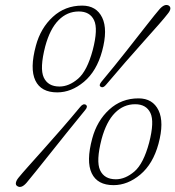

<svg xmlns="http://www.w3.org/2000/svg" viewBox="-20 -733 703 770"><path d="M309.5 -710.5Q366.5 -710.5 389.8 -662.5Q413 -614.5 389.5 -528Q367.5 -447.5 316.8 -405Q266 -362.5 209.5 -362.5Q144.5 -362.5 121.8 -410.2Q99 -458 124 -550Q143 -620.5 192 -665.5Q241 -710.5 309.5 -710.5ZM352 -532.5Q374 -617 357.2 -652Q340.5 -687 296 -687Q249.5 -687 215 -652.2Q180.5 -617.5 161.5 -547.5Q138.5 -458.5 155.5 -422.2Q172.5 -386 218.5 -386Q256.5 -386 293 -417.2Q329.5 -448.5 352 -532.5ZM406.5 -394.5Q394 -378.5 384 -385Q374.5 -390.5 387.5 -406Q438.5 -467 485.5 -526.8Q532.5 -586.5 568.2 -632.2Q604 -678 620.5 -697Q641 -719.5 657 -710.5Q671.5 -700.5 652.5 -677.5Q641.5 -663 616.2 -634.2Q591 -605.5 556.5 -567Q522 -528.5 483.2 -484Q444.5 -439.5 406.5 -394.5ZM301.5 -304Q313.5 -319 324 -313Q334 -306 321.5 -291.5Q285.5 -247.5 249.2 -202.5Q213 -157.5 181 -117.2Q149 -77 124.2 -46.2Q99.5 -15.5 86.5 0Q65.5 24 49.5 13.5Q42 9 43.8 -0.2Q45.5 -9.5 54 -20Q66.5 -35.5 92.8 -65Q119 -94.5 154 -133.5Q189 -172.5 227.2 -216.5Q265.5 -260.5 301.5 -304ZM535.5 -338.5Q592.5 -338.5 615.8 -290.5Q639 -242.5 615.5 -156Q593.5 -75.5 542.8 -33Q492 9.5 435.5 9.5Q370.5 9.5 347.8 -38.2Q325 -86 350 -178Q369 -248.5 418 -293.5Q467 -338.5 535.5 -338.5ZM578 -160.5Q600 -245 583.2 -280Q566.5 -315 522 -315Q475.5 -315 441 -280.2Q406.5 -245.5 387.5 -175.5Q364.5 -86.5 381.5 -50.2Q398.5 -14 444.5 -14Q482.5 -14 519 -45.2Q555.5 -76.5 578 -160.5Z"/></svg>

Font: Fraunces 9pt Soft Thin
Style: Italic
Weight: 100
Italic angle: -16°
Version: Version 1.000;[b76b70a41]